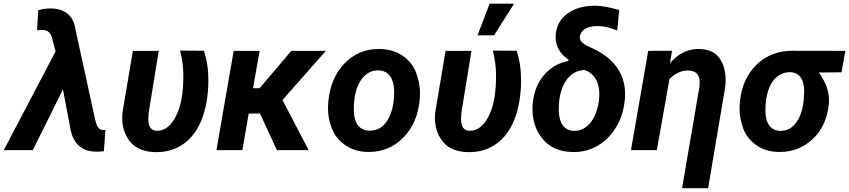

<svg xmlns="http://www.w3.org/2000/svg" viewBox="-71 -799 4519 1022"><path d="M205.1 -753.9C202.6 -753.9 200.7 -753.9 198.2 -753.9C174.3 -753.9 152.8 -751 132.8 -744.6L126 -638.2L141.1 -639.2C144 -639.2 147.5 -639.6 150.4 -639.6C178.7 -639.6 196.3 -630.4 206.1 -597.2L224.6 -524.9L-50.8 0H103.5L264.2 -322.8L306.2 -100.6C324.2 -30.3 366.7 5.9 434.1 7.8C438 7.8 441.9 8.3 446.3 8.3C458 8.3 470.2 7.3 481.9 5.9L490.2 -107.4H473.6C455.6 -109.9 445.8 -121.1 436.5 -157.7L324.7 -669.9C307.6 -726.6 262.2 -752.4 205.1 -753.9Z M636.2 -528.3 581.5 -203.6C580.1 -191.9 579.6 -181.2 579.6 -170.4C579.6 -121.6 593.8 -79.6 622.1 -44.4C650.4 -8.8 695.3 9.3 756.3 10.7C758.8 10.7 761.2 10.7 763.7 10.7C813 10.7 857.9 -2 897.5 -27.3C977.5 -78.6 1030.3 -183.6 1037.6 -341.8C1038.1 -352.1 1038.1 -362.3 1038.1 -372.1C1038.1 -430.2 1030.3 -481.9 1014.2 -528.8L887.7 -529.8C897.9 -489.3 903.8 -447.8 904.8 -405.3C904.8 -399.9 904.8 -394.5 904.8 -389.6C904.8 -302.7 892.1 -232.9 865.7 -181.2C839.8 -128.9 806.2 -103 765.1 -103C763.7 -103 762.2 -103 760.7 -103C734.4 -104.5 720.2 -123 718.8 -159.7V-171.9L720.7 -201.2L773.9 -528.3Z M1402.8 0H1571.8L1432.6 -266.6L1663.6 -528.3H1479.5L1311 -329.6H1275.9L1311 -528.3H1172.9L1081.1 0H1219.2L1252.9 -194.8H1313Z M1951.7 -538.1C1948.7 -538.1 1946.3 -538.1 1943.8 -538.1C1873.5 -538.1 1813.5 -513.2 1763.7 -462.4C1713.9 -412.1 1684.6 -343.3 1676.3 -255.9C1675.3 -245.1 1674.8 -234.4 1674.8 -223.6C1674.8 -187 1681.6 -150.4 1695.8 -114.3C1710 -78.1 1733.9 -48.8 1767.6 -25.9C1801.3 -2.9 1840.8 9.3 1886.7 9.8C1888.7 9.8 1890.1 9.8 1892.1 9.8C1964.8 9.8 2025.9 -15.6 2076.2 -66.9C2126.5 -118.2 2155.8 -186 2163.1 -270C2164.1 -281.2 2164.6 -292 2164.6 -302.7C2164.6 -339.8 2157.7 -376.5 2143.6 -413.1C2129.4 -449.2 2106 -479 2072.3 -502.4C2038.6 -525.4 1998 -537.6 1951.7 -538.1ZM1812.5 -205.6C1812.5 -210.4 1812.5 -215.3 1812.5 -220.2C1812.5 -280.8 1823.7 -330.1 1847.2 -367.7C1870.6 -405.3 1901.9 -424.3 1940.9 -424.3C1942.4 -424.3 1943.4 -424.3 1944.8 -424.3C1996.1 -422.9 2024.4 -382.8 2026.9 -320.3C2026.9 -316.4 2026.9 -312 2026.9 -308.1C2026.9 -248 2015.6 -199.2 1992.7 -161.1C1969.7 -122.6 1938 -103.5 1897.5 -103.5C1896 -103.5 1895 -103.5 1893.6 -103.5C1842.8 -105 1814 -143.1 1812.5 -205.6Z M2470.7 -610.8H2558.6L2665.5 -779.3H2535.2ZM2300.8 -528.3 2246.1 -203.6C2244.6 -191.9 2244.1 -181.2 2244.1 -170.4C2244.1 -121.6 2258.3 -79.6 2286.6 -44.4C2314.9 -8.8 2359.9 9.3 2420.9 10.7C2423.3 10.7 2425.8 10.7 2428.2 10.7C2477.5 10.7 2522.5 -2 2562 -27.3C2642.1 -78.6 2694.8 -183.6 2702.1 -341.8C2702.6 -352.1 2702.6 -362.3 2702.6 -372.1C2702.6 -430.2 2694.8 -481.9 2678.7 -528.8L2552.2 -529.8C2562.5 -489.3 2568.4 -447.8 2569.3 -405.3C2569.3 -399.9 2569.3 -394.5 2569.3 -389.6C2569.3 -302.7 2556.6 -232.9 2530.3 -181.2C2504.4 -128.9 2470.7 -103 2429.7 -103C2428.2 -103 2426.8 -103 2425.3 -103C2398.9 -104.5 2384.8 -123 2383.3 -159.7V-171.9L2385.3 -201.2L2438.5 -528.3Z M2886.7 -606C2886.7 -604 2886.7 -602.1 2886.7 -600.1C2886.7 -552.2 2911.1 -510.3 2954.1 -482.4L2954.6 -474.1C2902.3 -464.8 2859.4 -439.9 2825.2 -399.9C2790.5 -359.9 2770.5 -309.1 2764.6 -247.6C2763.7 -237.3 2763.2 -227.5 2763.2 -217.8C2763.2 -156.7 2781.2 -104 2817.4 -59.6C2853 -15.1 2905.8 8.3 2975.6 10.3C2978 10.3 2981 10.3 2983.4 10.3C3028.3 10.3 3070.3 -0.5 3108.9 -22.5C3147.9 -44.4 3180.2 -76.7 3206.1 -118.2C3231.9 -159.7 3247.6 -205.6 3253.4 -256.8L3254.9 -266.6C3255.9 -277.3 3256.3 -287.6 3256.3 -297.4C3256.3 -409.2 3195.3 -492.2 3072.8 -546.4L3053.7 -555.7C3028.3 -568.4 3015.1 -583.5 3015.1 -600.6C3015.1 -603.5 3015.6 -606.4 3016.6 -609.9C3023.9 -640.6 3057.1 -660.2 3107.4 -660.2C3108.4 -660.2 3109.9 -660.2 3110.8 -660.2C3141.6 -660.2 3175.8 -652.3 3214.4 -636.7L3225.1 -745.6C3174.8 -760.3 3132.3 -768.1 3098.1 -768.6C3096.7 -768.6 3095.7 -768.6 3094.2 -768.6C3035.2 -768.6 2986.3 -753.9 2947.3 -725.1C2908.7 -695.8 2888.2 -656.2 2886.7 -606ZM2903.3 -208.5C2903.3 -210.4 2903.3 -212.9 2903.3 -214.8C2903.3 -230.5 2904.3 -248 2906.2 -268.1C2913.1 -316.9 2928.2 -355.5 2952.1 -383.3C2976.1 -411.1 3005.9 -425.3 3041.5 -426.3C3082 -412.1 3106.9 -380.9 3116.2 -333L3118.2 -320.3C3118.7 -313.5 3119.1 -306.6 3119.1 -298.8C3119.1 -288.1 3118.7 -276.4 3117.2 -263.7C3109.9 -212.4 3094.2 -172.4 3070.8 -144.5C3047.4 -116.7 3019 -102.5 2986.3 -102.5C2985.4 -102.5 2983.9 -102.5 2982.9 -102.5C2932.6 -104 2904.8 -144 2903.3 -208.5Z M3379.4 -528.3 3287.6 0H3425.3L3492.7 -378.9C3523.4 -408.7 3555.7 -423.8 3590.3 -423.8C3591.8 -423.8 3593.3 -423.8 3594.7 -423.8C3630.4 -422.4 3649.4 -404.8 3652.8 -371.1C3653.3 -366.7 3653.3 -362.3 3653.3 -357.9C3653.3 -351.6 3653.3 -345.2 3652.3 -338.4L3559.6 202.6H3698.2L3789.6 -337.9C3791 -350.6 3791.5 -362.3 3791.5 -374C3791.5 -418.9 3780.8 -457.5 3758.8 -489.3C3736.8 -521 3700.7 -537.1 3649.9 -538.1C3648.4 -538.1 3647 -538.1 3645.5 -538.1C3587.9 -538.1 3538.1 -512.7 3495.1 -462.4L3506.3 -528.8Z M4428.7 -528.3 4146.5 -528.8C4071.8 -528.8 4008.8 -504.9 3958.5 -457C3908.2 -408.7 3877.9 -345.7 3868.7 -268.1L3867.7 -257.3C3866.2 -244.6 3865.7 -232.4 3865.7 -220.2C3865.7 -184.6 3872.6 -148.9 3885.7 -113.3C3899.4 -77.6 3922.9 -48.3 3956.1 -25.4C3988.8 -2.4 4028.3 9.3 4074.2 9.8C4076.2 9.8 4078.1 9.8 4080.1 9.8C4148.9 9.8 4207.5 -13.7 4256.8 -60.5C4306.2 -107.4 4334 -170.9 4341.3 -250.5C4341.8 -254.9 4341.8 -259.3 4341.8 -263.7C4341.8 -309.6 4328.6 -354.5 4288.1 -413.1L4408.2 -414.1ZM4007.8 -272.5C4022 -364.3 4069.3 -414.6 4132.8 -414.6C4134.3 -414.6 4135.3 -414.6 4136.7 -414.6C4183.6 -413.1 4209.5 -375.5 4209.5 -316.4L4207.5 -270L4206.1 -259.8C4200.7 -210.9 4187 -172.4 4165.5 -144.5C4144 -116.7 4117.2 -102.5 4085 -102.5C4084 -102.5 4082.5 -102.5 4081.5 -102.5C4031.2 -104 4003.4 -143.6 4003.4 -206.1C4003.4 -209 4003.4 -211.9 4003.4 -214.8C4003.4 -229 4003.9 -242.7 4005.4 -255.4Z"/></svg>

Font: Roboto
Style: Bold Italic
Weight: 700
Italic angle: -12°
Designer: Google
Version: Version 2.137; 2017